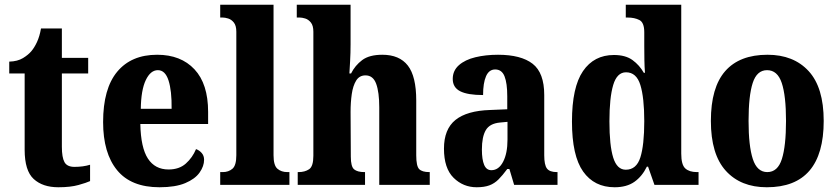

<svg xmlns="http://www.w3.org/2000/svg" viewBox="-20 -780 3533 810"><path d="M226 10Q160 10 122 -25Q84 -60 84 -148V-470H19V-520Q54 -521 77 -535Q100 -549 113 -565Q125 -579 136 -602.5Q147 -626 153 -660H241V-536H352V-470H241V-161Q241 -116 252 -96Q263 -76 294 -76Q331 -76 360 -85V-16Q345 -9 311 0.5Q277 10 226 10Z M653 10Q533 10 474 -62Q415 -134 415 -265Q415 -406 474.5 -477.5Q534 -549 643 -549Q743 -549 800.5 -487.5Q858 -426 858 -308V-257H572Q574 -157 604 -111Q634 -65 691 -65Q736 -65 764 -90Q792 -115 807 -151Q821 -146 831 -134.5Q841 -123 841 -106Q841 -79 822 -52Q803 -25 761.5 -7.5Q720 10 653 10ZM704 -321Q705 -397 691 -440.5Q677 -484 646 -484Q615 -484 595 -442Q575 -400 574 -321Z M909 0V-54H920Q944 -54 960.5 -68Q977 -82 977 -125V-646Q977 -672 966.5 -685Q956 -698 942.5 -702Q929 -706 920 -706H909V-760H1134V-125Q1134 -82 1150.5 -68Q1167 -54 1192 -54H1201V0Z M1236 0V-54H1240Q1266 -54 1284 -66Q1302 -78 1302 -123V-646Q1302 -672 1291.5 -685Q1281 -698 1267.5 -702Q1254 -706 1245 -706H1232V-760H1459V-593Q1459 -557 1457 -522Q1455 -487 1454 -470H1461Q1478 -504 1508 -526.5Q1538 -549 1593 -549Q1665 -549 1700.5 -503.5Q1736 -458 1736 -356V-125Q1736 -79 1748.5 -66.5Q1761 -54 1791 -54H1793V0H1580V-327Q1580 -391 1567 -426.5Q1554 -462 1522 -462Q1496 -462 1482.5 -440Q1469 -418 1464 -383Q1459 -348 1459 -308L1460 -119Q1460 -77 1474 -65.5Q1488 -54 1517 -54H1520V0Z M1991 10Q1934 10 1893.5 -30Q1853 -70 1853 -153Q1853 -235 1901.5 -274Q1950 -313 2048 -316L2120 -319V-374Q2120 -429 2108.5 -458Q2097 -487 2069 -487Q2043 -487 2030.5 -458.5Q2018 -430 2018 -379Q1953 -379 1921.5 -395Q1890 -411 1890 -447Q1890 -482 1916 -505Q1942 -528 1985.5 -538.5Q2029 -549 2081 -549Q2178 -549 2227 -511Q2276 -473 2276 -379V-125Q2276 -84 2287.5 -69Q2299 -54 2329 -54H2332V0H2149L2129 -67H2120Q2100 -40 2083 -23Q2066 -6 2044.5 2Q2023 10 1991 10ZM2053 -62Q2084 -62 2102.5 -97.5Q2121 -133 2121 -191V-266L2089 -263Q2046 -259 2029.5 -231Q2013 -203 2013 -149Q2013 -107 2022.5 -84.5Q2032 -62 2053 -62Z M2573 10Q2487 10 2440 -56.5Q2393 -123 2393 -267Q2393 -412 2439.5 -480Q2486 -548 2570 -548Q2619 -548 2648.5 -526.5Q2678 -505 2696 -473H2701Q2699 -497 2698.5 -527.5Q2698 -558 2698 -586V-644Q2698 -685 2677.5 -695.5Q2657 -706 2628 -706H2620V-760H2854V-132Q2854 -85 2871 -69.5Q2888 -54 2920 -54H2927V0H2741L2714 -77H2709Q2689 -36 2656.5 -13Q2624 10 2573 10ZM2620 -64Q2665 -64 2681.5 -116Q2698 -168 2698 -269Q2698 -368 2681.5 -421.5Q2665 -475 2621 -475Q2583 -475 2567 -421.5Q2551 -368 2551 -268Q2551 -166 2567 -115Q2583 -64 2620 -64Z M3215 10Q3105 10 3042 -59.5Q2979 -129 2979 -270Q2979 -411 3039.5 -480Q3100 -549 3218 -549Q3328 -549 3391.5 -480Q3455 -411 3455 -270Q3455 10 3215 10ZM3217 -54Q3261 -54 3278.5 -109Q3296 -164 3296 -270Q3296 -376 3278 -430Q3260 -484 3216 -484Q3173 -484 3155.5 -430Q3138 -376 3138 -270Q3138 -164 3156 -109Q3174 -54 3217 -54Z"/></svg>

Font: Noto Serif Tamil Condensed ExtraBold
Style: Regular
Weight: 800
Width: 3
Designer: Indian Type Foundry, Tom Grace, and the Monotype Design Team
Foundry: Monotype Imaging Inc.
Version: Version 2.004; ttfautohint (v1.8.4.7-5d5b)